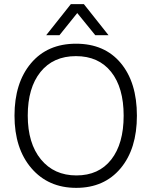

<svg xmlns="http://www.w3.org/2000/svg" viewBox="-20 -899 731 927"><path d="M267 -729H203L322 -879H385L504 -729H440L353 -836ZM346.5 -628Q237 -628 175.5 -551.5Q114 -475 114 -341Q114 -207 177.5 -129.5Q241 -52 349 -52Q457 -52 517 -128.5Q577 -205 577 -340.5Q577 -476 516.5 -552Q456 -628 346.5 -628ZM347 -688Q485 -688 563 -594.5Q641 -501 641 -340.5Q641 -180 562 -86Q483 8 348 8Q213 8 131.5 -87Q50 -182 50 -340.5Q50 -499 129.5 -593.5Q209 -688 347 -688Z"/></svg>

Font: Hind Jalandhar Light
Style: Regular
Weight: 300
Designer: Namrata Goyal
Foundry: Indian Type Foundry
Version: Version 0.702;PS 1.0;hotconv 1.0.81;makeotf.lib2.5.63406